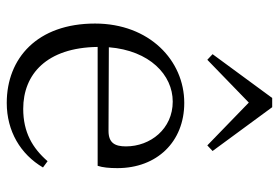

<svg xmlns="http://www.w3.org/2000/svg" viewBox="-152 -680 846 583"><g transform="rotate(90 271.5 -389.0)"><path d="M292 -721 422 -595 439 -611 306 -792H278L145 -611L162 -595ZM124 -296C134 -420 208 -490 289 -490C372 -490 425 -422 425 -348C425 -315 415 -295 378 -295ZM484 -262C489 -277 491 -297 491 -322C491 -442 411 -525 293 -525C164 -525 52 -419 52 -254C52 -79 157 14 293 14C379 14 449 -28 489 -96L470 -110C430 -64 382 -36 311 -36C206 -36 125 -107 123 -262Z"/></g></svg>

Font: Noto Serif CJK JP Light
Style: Regular
Weight: 300
Designer: Ryoko NISHIZUKA 西塚涼子 (kana & ideographs); Frank Grießhammer (Latin, Greek & Cyrillic); Wenlong ZHANG 张文龙 (bopomofo); San
Foundry: Adobe Systems Incorporated
Version: Version 1.001;PS 1.001;hotconv 16.6.54;makeotf.lib2.5.65590